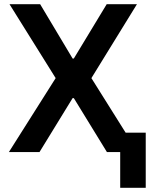

<svg xmlns="http://www.w3.org/2000/svg" viewBox="-20 -727 717 918"><path d="M327.1 -447.3H333L490.2 -707H634.8L417 -353.5L580.6 -92.8H676.8V170.9H554.7V0H491.2L333 -257.8H327.1L168.9 0H22.5L246.1 -353.5L25.4 -707H171.9Z"/></svg>

Font: Pretendard GOV SemiBold
Style: Regular
Weight: 600
Designer: Base glyphs from Inter by Rasmus Andersson; Hangeul glyphs from Noto Sans CJK(Source Han Sans) by Jang Soo-young and Kan
Foundry: Kil Hyung-jin
Version: Version 1.309